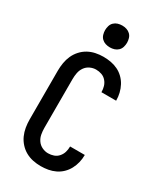

<svg xmlns="http://www.w3.org/2000/svg" viewBox="-236 -1047 972 1143"><g transform="rotate(30 250.0 -476.0)"><path d="M247 8Q220 8 193.5 2.5Q167 -3 143.5 -16Q120 -29 101.5 -49.5Q83 -70 72 -94.5Q61 -119 56.5 -146Q52 -173 52 -200V-535Q52 -562 56.5 -589Q61 -616 72 -640.5Q83 -665 101.5 -685.5Q120 -706 143.5 -719Q167 -732 193.5 -737.5Q220 -743 247 -743Q273 -743 298 -738.5Q323 -734 346 -723Q369 -712 387.5 -694Q406 -676 418 -653.5Q430 -631 436 -606Q442 -581 442 -556V-554H341V-555Q341 -575 335.5 -593.5Q330 -612 317 -627Q304 -642 285.5 -648.5Q267 -655 247 -655Q226 -655 206 -645.5Q186 -636 173.5 -618Q161 -600 157 -578.5Q153 -557 153 -535V-200Q153 -178 157 -156.5Q161 -135 173.5 -117Q186 -99 206 -89.5Q226 -80 247 -80Q267 -80 285.5 -86.5Q304 -93 317 -108Q330 -123 335.5 -141.5Q341 -160 341 -180V-181H442V-179Q442 -154 436 -129Q430 -104 418 -81.5Q406 -59 387.5 -41Q369 -23 346 -12Q323 -1 298 3.5Q273 8 247 8ZM251 -810Q235 -810 220.5 -814.5Q206 -819 195 -829.5Q184 -840 179.5 -855Q175 -870 175 -885Q175 -900 179.5 -915Q184 -930 195 -940.5Q206 -951 220.5 -955.5Q235 -960 251 -960Q266 -960 280.5 -955.5Q295 -951 306 -940.5Q317 -930 321.5 -915Q326 -900 326 -885Q326 -870 321.5 -855Q317 -840 306 -829.5Q295 -819 280.5 -814.5Q266 -810 251 -810Z"/></g></svg>

Font: Iosevka Custom Semibold
Style: Regular
Weight: 600
Designer: Belleve Invis
Foundry: Belleve Invis
Version: Version 27.0.2; ttfautohint (v1.8.4)